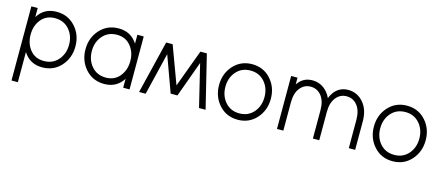

<svg xmlns="http://www.w3.org/2000/svg" viewBox="-50 -1032 4020 1751"><g transform="rotate(15 1960.0 -156.0)"><path d="M143 -500V-415Q147 -421 151 -427Q155 -433 159 -438Q218 -512 321 -512Q428 -512 497 -436Q566 -360 566 -250Q566 -141 497 -64Q428 12 321 12Q218 12 159 -62Q155 -67 151 -73Q147 -79 143 -85V200H83V-500ZM321 -48Q404 -48 455 -106Q506 -165 506 -250Q506 -336 455 -394Q404 -452 321 -452Q239 -452 191 -394Q143 -336 143 -250Q143 -165 191 -106Q239 -48 321 -48Z M1084 -500V-415Q1080 -421 1076.5 -427Q1073 -433 1068 -438Q1009 -512 906 -512Q799 -512 730 -436Q661 -360 661 -250Q661 -141 730 -64Q799 12 906 12Q1009 12 1068 -62Q1073 -67 1076.5 -73Q1080 -79 1084 -85V0H1144V-500ZM906 -452Q987 -452 1035 -394Q1059 -365 1071.5 -329.5Q1084 -294 1084 -250Q1084 -207 1071.5 -171Q1059 -135 1035 -106Q987 -48 906 -48Q823 -48 772 -106Q721 -165 721 -250Q721 -336 772 -394Q823 -452 906 -452Z M1516 -60H1580L1417 -500H1356ZM1234 0H1296L1417 -500H1356ZM1800 0H1862L1740 -500H1679ZM1516 -60H1580L1740 -500H1679Z M2167 -512Q2060 -512 1991 -436Q1922 -360 1922 -250Q1922 -141 1991 -64Q2060 12 2167 12Q2273 12 2342 -64Q2411 -141 2411 -250Q2411 -360 2342 -436Q2273 -512 2167 -512ZM2167 -452Q2249 -452 2300 -394Q2351 -336 2351 -250Q2351 -165 2300 -106Q2249 -48 2167 -48Q2084 -48 2033 -106Q1982 -165 1982 -250Q1982 -336 2033 -394Q2084 -452 2167 -452Z M3274 0V-268Q3274 -379 3217 -445Q3159 -512 3074 -512Q2990 -512 2941 -446Q2932 -434 2924.5 -420.5Q2917 -407 2912 -391Q2898 -422 2878 -445Q2820 -512 2735 -512Q2652 -512 2603 -446Q2602 -444 2600 -441.5Q2598 -439 2596 -437V-500H2536V0H2596V-268Q2596 -354 2635 -403Q2674 -452 2735 -452Q2797 -452 2836 -403Q2875 -354 2875 -268V0H2935V-268Q2935 -354 2974 -403Q3013 -452 3074 -452Q3136 -452 3175 -403Q3214 -354 3214 -268V0Z M3629 -512Q3522 -512 3453 -436Q3384 -360 3384 -250Q3384 -141 3453 -64Q3522 12 3629 12Q3735 12 3804 -64Q3873 -141 3873 -250Q3873 -360 3804 -436Q3735 -512 3629 -512ZM3629 -452Q3711 -452 3762 -394Q3813 -336 3813 -250Q3813 -165 3762 -106Q3711 -48 3629 -48Q3546 -48 3495 -106Q3444 -165 3444 -250Q3444 -336 3495 -394Q3546 -452 3629 -452Z"/></g></svg>

Font: Unageo Variable
Style: Regular
Weight: 300
Designer: Richard Sepsi
Foundry: Richard Sepsi
Version: Version 2.200